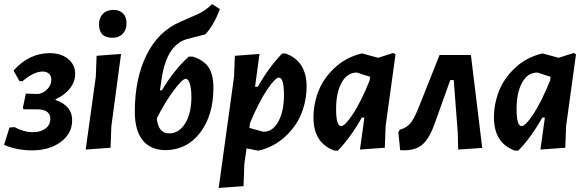

<svg xmlns="http://www.w3.org/2000/svg" viewBox="-27 -736 2899 950"><path d="M132 8Q57 8 -7 -19L20 -105L45 -107Q91 -82 135 -82Q174 -82 198 -100Q222 -118 222 -148Q222 -193 161 -195H90L86 -202L101 -273L155 -271Q183 -271 205 -292.5Q227 -314 227 -341Q227 -360 215.5 -371Q204 -382 184 -382Q140 -382 84 -334L69 -335L40 -387Q117 -473 219 -473Q275 -473 310 -444.5Q345 -416 345 -370Q345 -332 319 -298.5Q293 -265 248 -245V-241Q330 -213 330 -141Q330 -76 274 -34Q218 8 132 8Z M534 -687Q565 -687 582 -669.5Q599 -652 599 -621Q599 -588 580 -568.5Q561 -549 529 -549Q463 -549 463 -616Q463 -648 482 -667.5Q501 -687 534 -687ZM572 -469 524 -112 520 -5 397 4 447 -356 451 -460Z M794 7Q719 7 679.5 -41.5Q640 -90 640 -183Q640 -347 698 -464Q756 -581 863 -627L956 -668Q996 -688 1022 -716L1061 -691Q1032 -613 989 -566L896 -542Q792 -511 770 -326L764 -289H774Q834 -390 907 -456H926Q981 -439 1005 -403Q1029 -367 1029 -302Q1029 -166 964 -80.5Q899 5 794 7ZM892 -346Q875 -346 830.5 -285.5Q786 -225 749 -150Q756 -76 810 -76Q859 -76 889.5 -126Q920 -176 920 -255Q920 -296 912.5 -321Q905 -346 892 -346Z M1257 -469 1235 -307H1249Q1303 -403 1369 -471H1387Q1490 -433 1490 -308Q1490 -240 1465 -176Q1440 -112 1384.5 -60.5Q1329 -9 1254 9H1248L1193 -2L1182 75L1178 185L1055 194L1131 -356L1135 -460ZM1353 -352Q1335 -352 1294.5 -292Q1254 -232 1210 -127L1207 -103L1276 -84Q1323 -84 1350.5 -135Q1378 -186 1378 -265Q1378 -352 1353 -352Z M1761 -471H1767L1844 -450L1919 -474L1930 -467L1881 -112L1877 -5L1754 4L1776 -154H1763Q1710 -59 1645 9H1627Q1524 -29 1524 -154Q1524 -221 1548.5 -284.5Q1573 -348 1628.5 -400Q1684 -452 1761 -471ZM1636 -197Q1636 -112 1661 -112Q1680 -112 1719.5 -172Q1759 -232 1802 -338L1804 -354V-356L1739 -377Q1691 -377 1663.5 -327.5Q1636 -278 1636 -197Z M2148 -464H2303L2359 -4L2240 4L2238 -80L2218 -340H2201L2125 -128Q2097 -47 2059 -17.5Q2021 12 1953 7L1944 -82L1951 -94Q1984 -103 2003.5 -126Q2023 -149 2046 -208Z M2654 -471H2660L2737 -450L2812 -474L2823 -467L2774 -112L2770 -5L2647 4L2669 -154H2656Q2603 -59 2538 9H2520Q2417 -29 2417 -154Q2417 -221 2441.5 -284.5Q2466 -348 2521.5 -400Q2577 -452 2654 -471ZM2529 -197Q2529 -112 2554 -112Q2573 -112 2612.5 -172Q2652 -232 2695 -338L2697 -354V-356L2632 -377Q2584 -377 2556.5 -327.5Q2529 -278 2529 -197Z"/></svg>

Font: Alegreya Sans
Style: Bold Italic
Weight: 700
Italic angle: -7°
Designer: Juan Pablo del Peral
Foundry: Huerta Tipografica
Version: Version 2.007